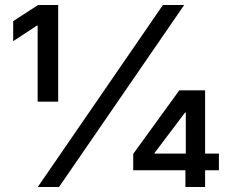

<svg xmlns="http://www.w3.org/2000/svg" viewBox="-20 -747 922 767"><path d="M512.2 -66.9V-132.3L696.3 -386.2H799.3V-133.3H854.5V-66.9H799.3V0H720.7V-66.9ZM130.9 0 630.9 -727.1H715.8L215.8 0ZM130.4 -340.8V-644.5H127L32.7 -582.5V-662.6L132.3 -727.1H212.4V-340.8ZM722.2 -133.3V-297.4H719.2L597.2 -135.7V-133.3Z"/></svg>

Font: Karasuma Gothic
Style: Regular
Weight: 500
Designer: Rasmus Andersson / Ryoko Nishizuka
Foundry: Genbu
Version: Version 1.00